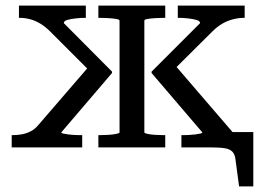

<svg xmlns="http://www.w3.org/2000/svg" viewBox="-20 -529 951 689"><path d="M824 0H631V-44H634Q644 -44 656 -44.5Q668 -45 679.5 -46.5Q691 -48 698.5 -49.5Q706 -51 706 -54L524 -267V-272L698 -446Q698 -454 685 -457.5Q672 -461 654.5 -463Q637 -465 622 -465H618V-509H858V-465H857Q837 -465 817 -460Q797 -455 778.5 -444.5Q760 -434 742 -416L591 -266L597 -308L824 -44ZM22 0V-44H24Q42 -44 58.5 -47Q75 -50 90.5 -58Q106 -66 119 -82L314 -308L310 -266L160 -416Q143 -433 125 -444Q107 -455 88 -460Q69 -465 50 -465H48V-509H288V-465H284Q270 -465 252 -463Q234 -461 221.5 -457.5Q209 -454 209 -446L382 -272V-267L200 -54Q200 -51 207.5 -49.5Q215 -48 226.5 -46.5Q238 -45 250.5 -44.5Q263 -44 272 -44H275V0ZM724 0V-55H889V140H838L825 43Q823 25 814 15.5Q805 6 787 3Q769 0 738 0ZM333 -465V-509H573V-465H570Q555 -465 538 -464Q521 -463 509.5 -461Q498 -459 498 -455V-54Q498 -51 509.5 -48.5Q521 -46 538 -45Q555 -44 570 -44H573V0H333V-44H337Q351 -44 368 -45Q385 -46 397 -48.5Q409 -51 409 -54V-455Q409 -459 397 -461Q385 -463 368 -464Q351 -465 337 -465Z"/></svg>

Font: Roboto Serif 28pt
Style: Regular
Weight: 400
Designer: Greg Gazdowicz
Foundry: Commercial Type
Version: Version 1.008